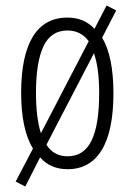

<svg xmlns="http://www.w3.org/2000/svg" viewBox="-20 -606 482 699"><path d="M393 -267Q393 -130 350.5 -60Q308 10 226 10Q164 10 126 -33L72 73L37 55L100 -65Q57 -135 57 -268Q57 -403 99.5 -472.5Q142 -542 226 -542Q286 -542 324 -501L368 -586L403 -568L352 -469Q373 -433 383 -382Q393 -331 393 -267ZM111 -268Q111 -177 129 -121L303 -456Q274 -495 226 -495Q165 -495 138 -437Q111 -379 111 -268ZM341 -267Q341 -358 322 -412L149 -79Q176 -37 226 -37Q285 -37 313 -93.5Q341 -150 341 -267Z"/></svg>

Font: Noto Sans Lao UI ExtCond Light
Style: Regular
Weight: 300
Width: 2
Designer: Monotype Design Team
Foundry: Monotype Imaging Inc.
Version: Version 2.000; ttfautohint (v1.8.4.7-5d5b)